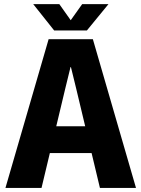

<svg xmlns="http://www.w3.org/2000/svg" viewBox="-20 -920 692 940"><path d="M218 -728H434.7L645.8 0H469.2L353 -486.3L327.2 -591.8H325.3L299.5 -486.3L183.3 0H6.7ZM243.8 -301.8H409.5L438.2 -170.5H214.5ZM245.3 -770.7 142.7 -899.7H270.5L326.2 -821L382.3 -899.7H511L405.3 -770.7Z"/></svg>

Font: Murecho Thin
Style: Regular
Weight: 100
Designer: Neil Summerour
Foundry: Positype
Version: Version 1.010